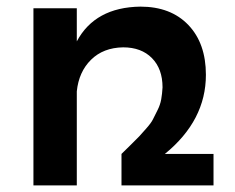

<svg xmlns="http://www.w3.org/2000/svg" viewBox="-20 -560 709 580"><path d="M478 -95H625V0H347V-95Q352 -100 373.5 -121Q395 -142 400.5 -148Q406 -154 421.5 -171.5Q437 -189 442 -199.5Q447 -210 455.5 -226.5Q464 -243 467 -260Q470 -277 471 -296Q471 -352 439 -384.5Q407 -417 352 -417Q292 -416 255 -379.5Q218 -343 212 -284V0H81V-535H212V-435Q267 -538 404 -540Q496 -540 549 -484.5Q602 -429 602 -334Q602 -196 478 -95Z"/></svg>

Font: Montserrat arm Medium
Style: Regular
Weight: 500
Designer: Julieta Ulanovsky
Foundry: Julieta Ulanovsky
Version: Version 6.000;PS 006.000;hotconv 1.0.88;makeotf.lib2.5.64775